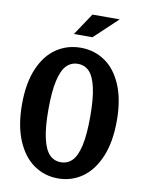

<svg xmlns="http://www.w3.org/2000/svg" viewBox="-101 -1009 822 1091"><g transform="rotate(10 310.0 -463.5)"><path d="M36.5 -368.5Q36.5 -490.4 72.5 -574.5Q108.6 -658.7 170.6 -700.3Q232.7 -742 310.4 -742Q388.2 -742 450 -700.3Q511.8 -658.7 547.7 -574.5Q583.5 -490.4 583.5 -368.5Q583.5 -245.7 547.5 -160Q511.4 -74.3 449.6 -31.2Q387.8 11.9 310.4 11.9Q232.7 11.9 170.6 -31.2Q108.6 -74.3 72.5 -160Q36.5 -245.7 36.5 -368.5ZM430.6 -364.8Q430.6 -469.2 416.4 -531.9Q402.2 -594.5 375.8 -621.8Q349.3 -649 310.4 -649Q271.5 -649 244.8 -621.8Q218.2 -594.5 203.8 -531.9Q189.4 -469.2 189.4 -364.8Q189.4 -261 203.8 -198.5Q218.2 -136 244.8 -108.8Q271.5 -81.5 310.4 -81.5Q349.4 -81.5 375.9 -108.6Q402.3 -135.8 416.5 -198.2Q430.6 -260.6 430.6 -364.8ZM499.4 -939H342.3L257.6 -812.1H364.6Z"/></g></svg>

Font: Monaspace Xenon Var
Style: Regular
Weight: 400
Designer: Riley Cran and the Lettermatic Team
Version: Version 1.000 (Monaspace Xenon Var)